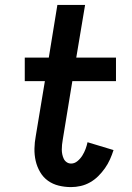

<svg xmlns="http://www.w3.org/2000/svg" viewBox="-20 -755 540 783"><path d="M270 8Q244 8 219.5 2Q195 -4 175.5 -18Q156 -32 143.5 -53.5Q131 -75 125.5 -99Q120 -123 120.5 -149Q121 -175 126 -201L163 -424H81V-520H179L214 -735H327L291 -520H453V-424H275L236 -186Q234 -175 233 -165Q232 -155 232 -145Q232 -135 234 -125.5Q236 -116 240 -107.5Q244 -99 252 -93.5Q260 -88 270 -88Q284 -88 296 -98Q308 -108 316 -121Q324 -134 329 -147.5Q334 -161 337 -175L443 -143Q437 -124 428.5 -105Q420 -86 408 -69Q396 -52 381 -37Q366 -22 347.5 -11.5Q329 -1 309 3.5Q289 8 270 8Z"/></svg>

Font: Iosevka Gothic
Style: Bold Italic
Weight: 700
Italic angle: -9°
Monospace: yes
Designer: Belleve Invis
Foundry: Belleve Invis
Version: Version 15.5.1; ttfautohint (v1.8.4)